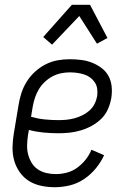

<svg xmlns="http://www.w3.org/2000/svg" viewBox="-20 -776 540 804"><path d="M209 8Q180 8 152 2Q124 -4 101.5 -18Q79 -32 63 -54.5Q47 -77 39.5 -103.5Q32 -130 32.5 -159Q33 -188 38 -218L58 -338Q62 -363 70 -387.5Q78 -412 92.5 -435Q107 -458 127.5 -476.5Q148 -495 172 -507Q196 -519 221.5 -523.5Q247 -528 272 -528Q296 -528 320 -525Q344 -522 365.5 -513.5Q387 -505 405.5 -491Q424 -477 434.5 -457.5Q445 -438 447.5 -414Q450 -390 446 -365Q442 -342 432 -319Q422 -296 404 -278.5Q386 -261 364 -249Q342 -237 318.5 -230Q295 -223 271.5 -220.5Q248 -218 225 -218Q193 -218 162 -221Q131 -224 101 -232L97 -209Q94 -188 93.5 -167.5Q93 -147 98 -128.5Q103 -110 113 -93.5Q123 -77 139 -66.5Q155 -56 174 -51.5Q193 -47 214 -47Q236 -47 259.5 -53Q283 -59 303 -73.5Q323 -88 338.5 -107.5Q354 -127 363 -149L416 -126Q402 -96 380.5 -70Q359 -44 331 -25.5Q303 -7 271.5 0.5Q240 8 209 8ZM225 -273Q241 -273 257.5 -274.5Q274 -276 291 -280.5Q308 -285 324.5 -293Q341 -301 354.5 -313Q368 -325 376 -341Q384 -357 387 -374Q389 -389 387 -404Q385 -419 377 -431Q369 -443 357.5 -451.5Q346 -460 331.5 -464.5Q317 -469 302 -471Q287 -473 272 -473Q254 -473 235 -469Q216 -465 198.5 -455.5Q181 -446 166.5 -432Q152 -418 142 -401Q132 -384 126 -365.5Q120 -347 117 -329L110 -287Q138 -279 166.5 -276Q195 -273 225 -273ZM198 -589 161 -621 281 -756H357L430 -617L386 -593L312 -709Z"/></svg>

Font: Iosevka Light
Style: Italic
Weight: 300
Italic angle: -9°
Monospace: yes
Designer: Belleve Invis
Foundry: Belleve Invis
Version: Version 32.5.0; ttfautohint (v1.8.4)